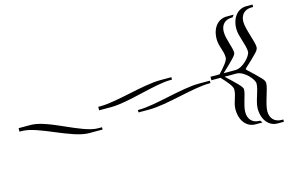

<svg xmlns="http://www.w3.org/2000/svg" viewBox="-114 -914 2103 1383"><g transform="rotate(-15 937.0 -223.0)"><path d="M-9 -210H9C131 -210 342 -70 473 -70H573V-87H545C423 -87 212 -236 81 -236H-9Z M585 -210H675C806 -210 1017 -288 1139 -288H1149V-306H1067C936 -306 725 -236 603 -236H585ZM1329 -210C1198 -210 987 -140 865 -140H855V-122H937C1068 -122 1279 -192 1401 -192H1410V-210Z M1422 -210H1490C1527 -170 1564 -129 1564 -104C1564 -53 1535 -17 1535 39C1535 123 1582 179 1646 179H1699L1686 162H1681C1627 162 1598 126 1598 76C1598 20 1632 -46 1632 -87C1632 -105 1596 -139 1520 -210H1608C1665 -210 1730 -135 1730 -104C1730 -53 1691 18 1691 74C1691 158 1738 214 1802 214H1849V197H1837C1783 197 1753 161 1753 111C1753 55 1798 -46 1798 -87C1798 -107 1785 -120 1768 -137C1714 -193 1698 -202 1682 -221V-225C1698 -244 1714 -252 1768 -308C1785 -325 1798 -338 1798 -358C1798 -399 1753 -501 1753 -557C1753 -607 1783 -642 1837 -642H1849V-660H1802C1738 -660 1691 -604 1691 -520C1691 -464 1730 -392 1730 -341C1730 -310 1665 -236 1608 -236H1520C1599 -310 1632 -342 1632 -359C1632 -400 1598 -467 1598 -523C1598 -573 1627 -608 1681 -608H1686L1699 -625H1646C1582 -625 1535 -570 1535 -486C1535 -430 1564 -393 1564 -342C1564 -317 1527 -276 1490 -236H1422Z"/></g></svg>

Font: FoglihtenDeH02
Style: Regular
Weight: 500
Designer: gluk (gluksza@wp.pl|www.glukfonts.pl)
Version: Version 0.68